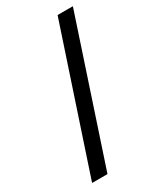

<svg xmlns="http://www.w3.org/2000/svg" viewBox="-182 -634 702 839"><g transform="rotate(-30 168.5 -214.5)"><path d="M23.4 140.6 259.8 -570.3H336.9L101.1 140.6Z"/></g></svg>

Font: Lateef
Style: Bold
Weight: 700
Designer: SIL International
Foundry: SIL International
Version: Version 4.200